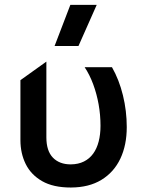

<svg xmlns="http://www.w3.org/2000/svg" viewBox="-20 -780 609 814"><path d="M280.2 15Q205.8 15 158.6 -12Q111.4 -39.1 89 -84.5Q66.6 -130 66.6 -185.9V-440.1L176.6 -518.8V-197.6Q176.6 -140.5 204.2 -111.8Q231.8 -83.1 279.9 -83.1Q312.1 -83.4 335.8 -95.3Q359.5 -107.1 375 -128.6Q390.6 -150 398.3 -180Q406.1 -210.1 406.1 -246.6Q406.1 -292.9 398.1 -337.6Q390.1 -382.2 375.1 -422.7Q360.2 -463.1 338.9 -495H454.8Q485 -442 501.2 -375.9Q517.4 -309.8 517.4 -241.1Q517.4 -164.8 490.2 -107.3Q462.9 -49.8 410 -17.5Q357.1 14.8 280.2 15ZM211.4 -585 278.3 -759.5H390.1L312.7 -585Z"/></svg>

Font: Geologica-Sharp
Style: Regular
Weight: 100
Designer: Sindre Bremnes, Frode Helland
Foundry: Monokrom Skriftforlag AS
Version: Version 1.010;gftools[0.9.28]